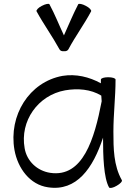

<svg xmlns="http://www.w3.org/2000/svg" viewBox="-20 -940 684 982"><path d="M330 -688C365 -754 411 -816 446 -882C449 -888 437 -901 419 -910C401 -920 383 -923 380 -918C353 -866 331 -812 307 -759C282 -812 261 -866 233 -918C230 -923 213 -920 194 -910C176 -901 164 -888 167 -882C203 -816 248 -754 284 -688C288 -680 297 -677 307 -678C316 -677 326 -680 330 -688ZM603 -19C561 -93 560 -181 560 -267C560 -356 571 -444 571 -533C571 -540 554 -545 533 -545C513 -545 496 -540 496 -533C496 -527 496 -521 496 -514C436 -547 368 -563 300 -552C129 -521 23 -349 54 -173C71 -79 133 5 226 18C372 40 456 -80 507 -236C507 -143 510 -30 538 19C542 24 559 21 577 10C595 0 607 -13 603 -19ZM237 -56C170 -66 117 -116 106 -182C81 -321 174 -453 313 -478C377 -489 444 -484 498 -451C499 -441 499 -432 500 -422C463 -229 404 -31 237 -56Z"/></svg>

Font: Nupuram Light
Style: Regular
Weight: 300
Designer: Santhosh Thottingal (santhosh.thottingal@gmail.com)
Foundry: SMC
Version: Version 1.000